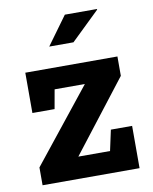

<svg xmlns="http://www.w3.org/2000/svg" viewBox="-85 -826 711 891"><g transform="rotate(-10 270.5 -381.0)"><path d="M43 0V-84L317.9 -428.7H175.3L159.2 -338.4H54.7V-528.3H488.8V-437L229.5 -102.1H378.9L399.9 -199.2H500V0ZM185.1 -628.4 282.2 -761.7H433.1L434.1 -758.8L299.3 -628.4H189Z"/></g></svg>

Font: Roboto Slab LO
Style: Bold
Weight: 700
Designer: Google
Version: Version 2.000